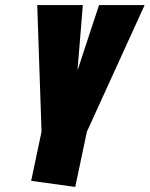

<svg xmlns="http://www.w3.org/2000/svg" viewBox="-20 -520 591 758"><path d="M551 -500H371L286 -242L307 -500H127L144 0L103 194L277 218L323 0Z"/></svg>

Font: Advent Pro Black
Style: Italic
Weight: 900
Italic angle: -12°
Version: Version 3.000